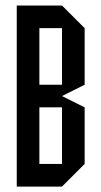

<svg xmlns="http://www.w3.org/2000/svg" viewBox="-20 -687 373 707"><path d="M125 -375H208.3V-583.3H125ZM125 -83.3H208.3V-291.7H125ZM208.3 0H41.7V-666.7H208.3L291.7 -583.3V-375L208.3 -333.3L291.7 -291.7V-83.3Z"/></svg>

Font: Yulong
Style: Regular
Weight: 400
Designer: GGBotNet
Foundry: f0n7.com
Version: 1.00